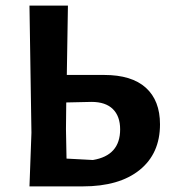

<svg xmlns="http://www.w3.org/2000/svg" viewBox="-20 -664 614 684"><path d="M85 0 92 -191 85 -644H222L218 -397H351Q449 -397 499.5 -351.5Q550 -306 550 -221Q550 -117 477.5 -58.5Q405 0 275 0ZM215 -204 217 -99 311 -94Q408 -110 408 -203Q408 -250 382 -275.5Q356 -301 306 -301L216 -299Z"/></svg>

Font: Alegreya Sans SC
Style: Bold
Weight: 700
Designer: Juan Pablo del Peral
Foundry: Huerta Tipografica
Version: Version 2.007